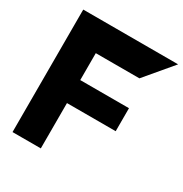

<svg xmlns="http://www.w3.org/2000/svg" viewBox="-167 -848 932 976"><g transform="rotate(30 299.0 -359.5)"><path d="M208 -559V-719H598V-718L464 -559ZM42 0V-400L208 -266V0ZM208 -266 42 -400V-401H494V-266ZM42 -401V-719H208V-401Z"/></g></svg>

Font: Foldit
Style: Bold
Weight: 700
Version: Version 1.003